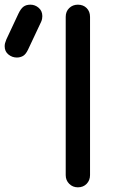

<svg xmlns="http://www.w3.org/2000/svg" viewBox="-181 -801 505 821"><path d="M152 0Q130 0 115 -15Q100 -30 100 -52V-729Q100 -752 115 -766.5Q130 -781 152 -781Q175 -781 189.5 -766.5Q204 -752 204 -729V-52Q204 -30 189.5 -15Q175 0 152 0ZM-109 -555Q-129 -555 -145 -568Q-161 -581 -161 -603Q-161 -610 -159.5 -616Q-158 -622 -154 -632L-102 -743Q-92 -764 -80.5 -772.5Q-69 -781 -51 -781Q-31 -781 -15.5 -767.5Q0 -754 0 -732Q0 -727 -1 -721Q-2 -715 -5 -708L-61 -589Q-71 -568 -83 -561.5Q-95 -555 -109 -555Z"/></svg>

Font: Comfortaa
Style: Bold
Weight: 700
Designer: Johan Aakerlund
Foundry: Johan Aakerlund
Version: Version 3.104; ttfautohint (v1.8.1.43-b0c9)